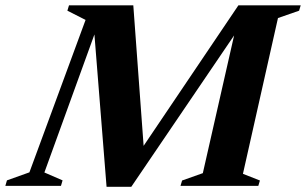

<svg xmlns="http://www.w3.org/2000/svg" viewBox="-70 -695 1144 718"><path d="M301.5 -617 96 -50 164 -20.5 158 0H-50L-44 -20.5L40 -50.5L250 -620.5L182 -655L188 -675H428.5L470.5 -103L424.5 -86.5L821.5 -675H874L870 -657.5L421 3.5H328.5L280 -605ZM831 -675H1054.5L1048.5 -655L969.5 -627.5L838.5 -45L902 -20L896 0H605L611 -20L688.5 -47.5Z"/></svg>

Font: Newsreader 24pt
Style: Bold Italic
Weight: 700
Italic angle: -17°
Designer: Hugues Gentile
Foundry: Production Type
Version: Version 1.003